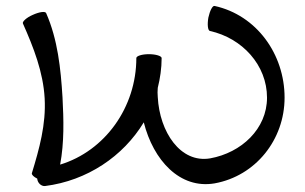

<svg xmlns="http://www.w3.org/2000/svg" viewBox="-20 -595 1024 645"><path d="M131 30C273 12 394 -70 463 -184C495 -57 584 41 701 21C839 -4 936 -126 936 -267C936 -413 842 -544 701 -575C694 -577 685 -559 680 -536C676 -513 678 -493 685 -491C794 -467 877 -376 877 -267C877 -162 791 -82 686 -63C586 -46 516 -152 510 -269C509 -279 509 -290 510 -300C518 -332 523 -366 523 -400C523 -407 503 -413 480 -413C457 -413 438 -407 438 -400C438 -235 333 -88 182 -42C196 -116 194 -193 190 -268C184 -365 174 -462 135 -551C132 -558 112 -555 90 -545C69 -536 54 -522 57 -516C93 -435 125 -353 130 -265C135 -177 112 -95 87 -13C86 -8 93 -1 105 5C106 19 118 31 131 30Z"/></svg>

Font: Nupuram Expanded Light
Style: Regular
Weight: 300
Width: 7
Designer: Santhosh Thottingal (santhosh.thottingal@gmail.com)
Foundry: SMC
Version: Version 1.000